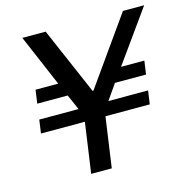

<svg xmlns="http://www.w3.org/2000/svg" viewBox="-102 -784 865 883"><g transform="rotate(-15 330.5 -343.0)"><path d="M661 -686H560L334 -367H330L192 -686H81L186 -440H78L69 -376H214L246 -303H59L50 -239H259L225 0H323L357 -239H568L577 -303H388L439 -376H587L596 -440H485Z"/></g></svg>

Font: Chivo
Style: Italic
Weight: 400
Italic angle: -8°
Designer: Hector Gatti
Foundry: Omnibus-Type
Version: Version 1.003;PS 001.003;hotconv 1.0.70;makeotf.lib2.5.58329